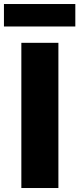

<svg xmlns="http://www.w3.org/2000/svg" viewBox="-31 -944 398 964"><path d="M-11.2 -811V-923.8H347.2V-811ZM76.2 0V-729H262.2V0Z"/></svg>

Font: Hubot Sans Expanded
Style: Bold
Weight: 700
Width: 7
Designer: Deni Anggara
Foundry: GitHub
Version: Version 1.001;gftools[0.9.31]